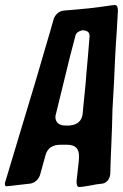

<svg xmlns="http://www.w3.org/2000/svg" viewBox="-30 -769 499 780"><path d="M310 -11C323 -13 334 -15 346 -17C353 -19 362 -20 369 -21L386 -23C404 -26 416 -42 418 -62C419 -99 420 -138 422 -175C423 -202 424 -227 425 -252L427 -326C429 -361 431 -397 433 -432C436 -501 439 -571 444 -638L449 -724C449 -738 447 -748 436 -749L431 -748H428C396 -743 363 -739 330 -735L229 -726C210 -724 193 -710 187 -688C182 -670 177 -653 172 -635L166 -615C133 -500 90 -356 62 -265L-8 -32C-10 -29 -10 -27 -10 -26C-10 -24 -10 -23 -10 -21C-10 -15 -7 -12 -3 -12L1 -13H5L23 -15C34 -16 45 -18 57 -19C65 -20 74 -21 83 -22L92 -23C111 -25 129 -41 134 -63L155 -139C163 -167 183 -181 216 -181H242C280 -181 291 -162 291 -133L290 -114L281 -33C281 -19 283 -9 293 -9L298 -10H300L299 -9L303 -10H300ZM327 -537C323 -496 320 -457 317 -421C314 -389 311 -360 308 -331L306 -308C303 -278 285 -262 252 -259H236C206 -259 195 -275 195 -295C195 -297 196 -302 198 -309C217 -386 236 -464 255 -542L277 -626C280 -636 289 -642 304 -646C324 -646 334 -638 334 -623Z"/></svg>

Font: Bangerz
Style: Regular
Weight: 400
Designer: vernon adams
Foundry: Vernon Adams
Version: Version 2.10;December 28, 2023;FontCreator 13.0.0.2683 64-bi